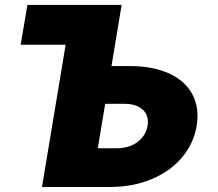

<svg xmlns="http://www.w3.org/2000/svg" viewBox="-20 -747 871 767"><path d="M425.4 -483H500Q590.6 -483 655 -453.7Q719.5 -424.4 748.4 -370.2Q777.3 -316.1 765.6 -244.3Q753.6 -172.6 706.1 -117Q658.7 -61.4 584 -30.7Q509.2 0 419 0H147.7L242.2 -568.2H62.5L89.5 -727.3H465.9ZM400.2 -332.4 370.7 -154.8H444.6Q496.4 -154.8 529.7 -180Q562.9 -205.3 569.6 -245.7Q576 -284.1 551 -308.2Q525.9 -332.4 474.4 -332.4Z"/></svg>

Font: Karasuma Gothic
Style: Italic
Weight: 900
Italic angle: -9.39999°
Designer: Rasmus Andersson / Ryoko Nishizuka
Foundry: Genbu
Version: Version 1.00